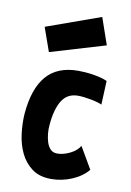

<svg xmlns="http://www.w3.org/2000/svg" viewBox="-88 -831 612 897"><g transform="rotate(10 218.0 -382.5)"><path d="M323 -776 367 -649 106 -571 66 -684ZM392 -63Q364 -29 316.5 -9Q269 11 219 11Q163 11 127.5 -15.5Q92 -42 72.5 -83Q53 -124 47 -173Q41 -222 44 -267Q54 -388 106 -448.5Q158 -509 257 -509Q273 -509 292 -507.5Q311 -506 329.5 -503Q348 -500 365 -495.5Q382 -491 395 -485L390 -372Q382 -376 368 -380Q354 -384 338 -387Q322 -390 305.5 -392Q289 -394 276 -394Q225 -394 199.5 -352.5Q174 -311 168 -236Q166 -218 168 -196Q170 -174 176 -155Q182 -136 194 -123.5Q206 -111 226 -111Q255 -111 286.5 -126.5Q318 -142 332 -166Z"/></g></svg>

Font: Panefresco 999wt
Style: Regular
Weight: 900
Version: Version 1.001